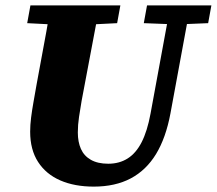

<svg xmlns="http://www.w3.org/2000/svg" viewBox="-20 -675 805 713"><path d="M218 -582 81 -589 93 -655H427L415 -589L276 -582ZM328 18Q257 18 204 -5Q151 -28 121.5 -73.5Q92 -119 92 -186Q92 -211 95.5 -238.5Q99 -266 104 -294L116 -362Q125 -411 134 -459.5Q143 -508 152 -557Q161 -606 169 -655H350L283 -300Q278 -271 273.5 -241Q269 -211 269 -183Q269 -148 280.5 -122Q292 -96 317.5 -81.5Q343 -67 382 -67Q423 -67 454 -86.5Q485 -106 506 -147Q527 -188 539 -253L613 -655H687L613 -254Q596 -163 559.5 -103Q523 -43 465.5 -12.5Q408 18 328 18ZM618 -585 514 -589 526 -655H765L753 -589L656 -585Z"/></svg>

Font: Source Serif 4 ExtraBold
Style: Italic
Weight: 800
Italic angle: -12°
Designer: Frank Grießhammer
Foundry: Adobe Systems Incorporated
Version: Version 4.004;hotconv 1.0.116;makeotfexe 2.5.65601